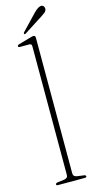

<svg xmlns="http://www.w3.org/2000/svg" viewBox="-132 -888 458 923"><g transform="rotate(-15 97.5 -426.5)"><path d="M115 -712V-36.5Q115 -20 134 -17.5L167.5 -13Q176.5 -12 176.5 -5.5Q176.5 0 168 0H34Q26 0 26 -5.5Q26 -11.5 36.5 -13.5L69 -17.5Q88 -20 88 -36V-676.5Q88 -689 76.5 -689H29.5Q21 -689 21 -695Q21 -700 29.5 -702.5L90.5 -720Q100.5 -723 105.5 -723Q115 -723 115 -712ZM141.5 -830Q166.5 -855.5 181.5 -853Q189 -851.5 192.5 -844.8Q196 -838 194.5 -831.5Q192 -822 184.5 -816.2Q177 -810.5 166 -803.5L72.5 -743.5Q68 -740.5 65.5 -744Q62.5 -747 67.5 -752.5Z"/></g></svg>

Font: Fraunces 144pt Soft Thin
Style: Regular
Weight: 100
Version: Version 1.000;[0bf87f6ff]